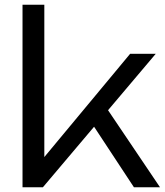

<svg xmlns="http://www.w3.org/2000/svg" viewBox="-20 -790 696 810"><path d="M167 -85 140 -95 529 -563H637L161 0H75V-770H167ZM360 -281 419 -350 655 0H545Z"/></svg>

Font: Unbounded Light
Style: Regular
Weight: 300
Designer: Luke Prowse, Jean-Baptiste Morizot, Fátima Lázaro, Florian Runge
Foundry: NaN
Version: Version 1.700